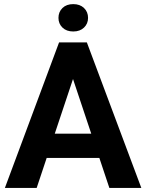

<svg xmlns="http://www.w3.org/2000/svg" viewBox="-20 -918 713 938"><path d="M354 -584 159.2 0H3.9L268.6 -710.9H367.2ZM514.2 0 319.3 -584 304.2 -710.9H404.3L670.4 0ZM507.8 -265.1V-146.5H128.9V-265.1ZM265.6 -830.6Q265.6 -859.9 285.2 -878.9Q304.7 -897.9 337.9 -897.9Q370.6 -897.9 390.4 -878.9Q410.2 -859.9 410.2 -830.6Q410.2 -802.2 390.4 -783.2Q370.6 -764.2 337.9 -764.2Q304.7 -764.2 285.2 -783.2Q265.6 -802.2 265.6 -830.6Z"/></svg>

Font: RobotoDEMO
Style: Regular
Weight: 400
Designer: Christian Robertson
Foundry: Google
Version: Version 2.136